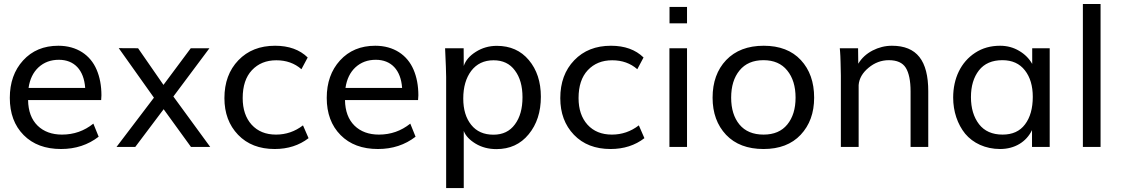

<svg xmlns="http://www.w3.org/2000/svg" viewBox="-20 -746 5709 975"><path d="M125 -299.3C131.3 -343.8 148.4 -378.9 175.8 -404.3C203.6 -429.7 237.8 -442.4 278.8 -442.4C356.9 -442.4 406.2 -391.1 412.6 -299.3ZM290 10.7C363.8 10.7 427.2 -10.3 481 -51.8L454.1 -118.2C407.7 -81.1 355 -62.5 294.9 -62.5C243.7 -62.5 202.1 -77.6 170.9 -107.9C139.6 -138.7 123.5 -181.6 122.6 -237.8H493.7C494.6 -247.6 495.1 -255.4 495.1 -261.7C495.1 -311 486.8 -354.5 470.7 -392.1C439 -466.8 370.1 -513.7 276.4 -513.7C202.1 -513.7 142.6 -488.8 97.2 -439C52.2 -389.6 29.8 -326.2 29.8 -249C29.8 -170.4 53.2 -107.4 100.1 -60.1C147 -12.7 210.4 10.7 290 10.7Z M667 0 811 -191.4 949.7 0H1047.4L860.4 -255.9L1043.5 -501H948.7L810.1 -314.9L681.2 -501L583 -501.5L761.7 -250L571.8 0Z M1375 10.7C1441.9 10.7 1499.5 -7.8 1546.9 -44.4L1518.6 -109.4C1478 -78.1 1432.1 -62.5 1381.8 -62.5C1329.6 -62.5 1288.6 -79.1 1257.8 -112.8C1227.5 -146.5 1212.4 -191.4 1212.4 -248C1212.4 -309.1 1228 -356.4 1259.3 -389.6C1291 -423.3 1332 -439.9 1383.3 -439.9C1433.6 -439.9 1476.1 -424.8 1510.7 -394.5L1542.5 -454.1C1502 -493.7 1446.8 -513.7 1377 -513.7C1299.8 -513.7 1237.8 -489.3 1190.4 -439.9C1143.1 -390.6 1119.6 -326.7 1119.6 -247.6C1119.6 -171.9 1142.6 -109.9 1189 -61.5C1235.4 -13.2 1297.4 10.7 1375 10.7Z M1734.4 -299.3C1740.7 -343.8 1757.8 -378.9 1785.2 -404.3C1813 -429.7 1847.2 -442.4 1888.2 -442.4C1966.3 -442.4 2015.6 -391.1 2022 -299.3ZM1899.4 10.7C1973.1 10.7 2036.6 -10.3 2090.3 -51.8L2063.5 -118.2C2017.1 -81.1 1964.4 -62.5 1904.3 -62.5C1853 -62.5 1811.5 -77.6 1780.3 -107.9C1749 -138.7 1732.9 -181.6 1731.9 -237.8H2103C2104 -247.6 2104.5 -255.4 2104.5 -261.7C2104.5 -311 2096.2 -354.5 2080.1 -392.1C2048.3 -466.8 1979.5 -513.7 1885.7 -513.7C1811.5 -513.7 1752 -488.8 1706.5 -439C1661.6 -389.6 1639.2 -326.2 1639.2 -249C1639.2 -170.4 1662.6 -107.4 1709.5 -60.1C1756.3 -12.7 1819.8 10.7 1899.4 10.7Z M2485.8 -62C2437 -62 2399.4 -78.6 2372.6 -112.3C2345.7 -146 2332.5 -190.4 2332.5 -245.6C2332.5 -303.7 2346.2 -350.6 2373 -386.2C2400.4 -421.9 2438 -439.9 2486.3 -439.9C2533.2 -439.9 2569.3 -422.9 2594.7 -388.2C2620.6 -354 2633.3 -308.6 2633.3 -252C2633.3 -194.8 2620.6 -148.9 2594.7 -114.3C2569.3 -79.6 2533.2 -62 2485.8 -62ZM2335 209V-81.1C2344.2 -56.6 2364.3 -35.2 2395 -16.6C2425.8 2 2461.4 11.2 2501 11.2C2568.8 11.2 2623.5 -13.7 2664.6 -64C2706.1 -114.3 2726.6 -177.7 2726.6 -254.9C2726.6 -330.6 2706.1 -392.6 2665.5 -440.9C2625 -489.3 2570.8 -513.2 2502.9 -513.2C2463.4 -513.2 2428.2 -502.9 2396.5 -482.9C2364.7 -462.9 2344.2 -439 2335 -411.1L2334.5 -501H2240.2C2243.7 -425.8 2245.6 -377.4 2245.6 -355.5V209Z M3080.6 10.7C3147.5 10.7 3205.1 -7.8 3252.4 -44.4L3224.1 -109.4C3183.6 -78.1 3137.7 -62.5 3087.4 -62.5C3035.2 -62.5 2994.1 -79.1 2963.4 -112.8C2933.1 -146.5 2918 -191.4 2918 -248C2918 -309.1 2933.6 -356.4 2964.8 -389.6C2996.6 -423.3 3037.6 -439.9 3088.9 -439.9C3139.2 -439.9 3181.6 -424.8 3216.3 -394.5L3248 -454.1C3207.5 -493.7 3152.3 -513.7 3082.5 -513.7C3005.4 -513.7 2943.4 -489.3 2896 -439.9C2848.6 -390.6 2825.2 -326.7 2825.2 -247.6C2825.2 -171.9 2848.1 -109.9 2894.5 -61.5C2940.9 -13.2 3002.9 10.7 3080.6 10.7Z M3468.8 -627.4V-710.9H3379.9V-627.4ZM3468.8 0V-501H3379.4V0Z M3857.4 10.7C3937.5 10.7 4000.5 -13.2 4045.9 -61.5C4091.3 -109.9 4114.3 -172.4 4114.3 -250C4114.3 -329.1 4091.8 -392.6 4046.9 -440.9C4002 -489.3 3939 -513.7 3858.4 -513.7C3777.3 -513.7 3713.9 -489.3 3667.5 -440.9C3621.6 -392.6 3598.6 -328.6 3598.6 -250C3598.6 -172.4 3621.6 -109.9 3667 -61.5C3712.9 -13.2 3776.4 10.7 3857.4 10.7ZM3857.4 -62.5C3804.2 -62.5 3763.2 -79.6 3734.9 -113.8C3707 -147.9 3692.9 -193.4 3692.9 -250C3692.9 -307.6 3707 -353.5 3735.4 -388.2C3763.7 -422.9 3804.2 -440.4 3856.9 -440.4C3909.2 -440.4 3949.7 -422.9 3977.5 -388.2C4005.9 -353.5 4020 -307.6 4020 -250C4020 -193.4 4005.9 -147.9 3978 -113.8C3950.2 -79.6 3910.2 -62.5 3857.4 -62.5Z M4340.3 0V-314C4342.8 -347.2 4359.9 -376.5 4390.6 -401.9C4421.4 -427.7 4456.1 -440.4 4493.7 -440.4C4534.7 -440.4 4563.5 -427.7 4579.6 -401.9C4595.7 -376 4604 -335.9 4604 -281.7V0H4693.8V-282.2C4693.8 -438 4635.7 -513.7 4509.3 -513.7C4474.6 -513.7 4441.9 -505.4 4410.6 -489.3C4379.9 -473.1 4355.5 -451.2 4338.4 -422.4L4337.4 -501H4244.6L4246.1 -482.9C4247.1 -470.7 4248 -453.1 4248.5 -430.2C4249.5 -407.2 4250 -384.3 4250 -362.3V0Z M5071.3 -62.5C5019 -62.5 4979 -80.1 4951.7 -115.2C4924.3 -150.9 4910.6 -196.8 4910.6 -252.9C4910.6 -309.1 4924.3 -354 4951.2 -388.7C4978.5 -423.3 5018.1 -440.4 5070.3 -440.4C5119.6 -440.4 5157.7 -423.3 5184.6 -388.7C5211.4 -354.5 5224.6 -309.6 5224.6 -254.4C5224.6 -195.8 5211.4 -148.9 5185.1 -114.3C5159.2 -79.6 5121.1 -62.5 5071.3 -62.5ZM5058.6 10.7C5132.8 10.7 5191.9 -25.4 5220.7 -85.4V0H5310.5V-501H5221.7V-421.4C5206.5 -448.2 5184.6 -470.7 5155.3 -487.8C5126.5 -504.9 5094.2 -513.7 5058.6 -513.7C5010.7 -513.7 4968.8 -502 4932.1 -478C4859.4 -430.7 4820.3 -348.1 4820.3 -250.5C4820.3 -179.7 4842.3 -115.2 4881.3 -66.9C4920.9 -19.5 4983.9 10.7 5058.6 10.7Z M5568.8 0V-725.6H5479V0Z"/></svg>

Font: Ride
Style: Regular
Weight: 400
Version: Version 3.000